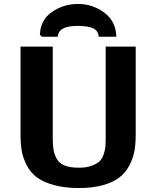

<svg xmlns="http://www.w3.org/2000/svg" viewBox="-20 -931 804 972"><path d="M182 -755Q184 -829 242.5 -870Q301 -911 376 -911Q449 -911 508 -867Q567 -823 569 -745H480Q477 -775 453 -787Q429 -799 376 -800Q323 -800 299 -786.5Q275 -773 272 -745H192ZM84 -249V-695H247V-233Q247 -196 251 -172.5Q255 -149 267.5 -126.5Q280 -104 307.5 -93Q335 -82 379 -82Q418 -82 444.5 -92Q471 -102 484.5 -115Q498 -128 505.5 -152Q513 -176 514 -192Q515 -208 515 -235V-695H667V-245Q667 -199 659.5 -161.5Q652 -124 632.5 -89Q613 -54 581.5 -30.5Q550 -7 499 7Q448 21 380 21Q306 21 251.5 5.5Q197 -10 165.5 -34Q134 -58 115 -95Q96 -132 90 -167.5Q84 -203 84 -249Z"/></svg>

Font: Coval
Style: Black
Weight: 1000
Foundry: Context Ltd
Version: Version 001.000